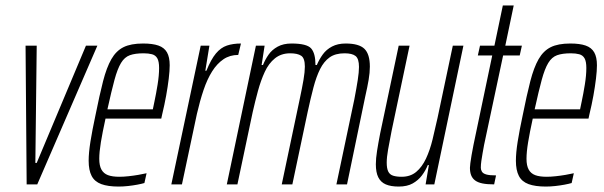

<svg xmlns="http://www.w3.org/2000/svg" viewBox="-20 -678 2222 706"><path d="M78 0 74 -510H115L110 -79H115L296 -510H338L117 0Z M416 8Q377 8 352.5 -1Q328 -10 317 -31Q306 -52 306 -87Q306 -116 312.5 -157Q319 -198 331 -254Q346 -329 359 -379.5Q372 -430 389.5 -460.5Q407 -491 434 -504.5Q461 -518 506 -518Q541 -518 562.5 -510.5Q584 -503 594 -485.5Q604 -468 604 -438Q604 -418 600.5 -389Q597 -360 591 -326.5Q585 -293 576 -256L573 -242H368Q357 -192 351 -155.5Q345 -119 345 -94Q345 -69 353 -54.5Q361 -40 377 -34Q393 -28 419 -28Q434 -28 452.5 -30Q471 -32 488.5 -35Q506 -38 519 -41L511 -5Q501 -2 485 1Q469 4 451 6Q433 8 416 8ZM375 -276H542L548 -305Q554 -333 559.5 -367Q565 -401 565 -428Q565 -452 558.5 -463.5Q552 -475 539 -478.5Q526 -482 508 -482Q477 -482 457.5 -475Q438 -468 425 -446.5Q412 -425 401 -384.5Q390 -344 375 -276Z M610 0 718 -510H750L735 -418H739Q756 -460 774 -481.5Q792 -503 814.5 -510.5Q837 -518 866 -518L856 -476Q825 -476 801.5 -460Q778 -444 760 -415.5Q742 -387 728.5 -347Q715 -307 704 -259L649 0Z M814 0 921 -510H953L942 -439H947Q955 -459 967.5 -477Q980 -495 1001 -506.5Q1022 -518 1052 -518Q1108 -518 1124 -500Q1140 -482 1140 -439H1145Q1154 -460 1167 -478Q1180 -496 1201 -507Q1222 -518 1251 -518Q1300 -518 1320 -498.5Q1340 -479 1340 -433Q1340 -411 1335.5 -384.5Q1331 -358 1323 -323L1256 0H1217L1283 -313Q1291 -355 1295.5 -384Q1300 -413 1300 -432Q1300 -462 1287.5 -472Q1275 -482 1247 -482Q1213 -482 1192 -467Q1171 -452 1157 -424Q1143 -396 1132.5 -356Q1122 -316 1111 -265L1055 0H1016L1082 -313Q1091 -355 1096 -384.5Q1101 -414 1101 -433Q1101 -464 1087.5 -473Q1074 -482 1047 -482Q1014 -482 991 -463.5Q968 -445 953.5 -413.5Q939 -382 928.5 -343.5Q918 -305 909 -265L853 0Z M1446 8Q1417 8 1398.5 0Q1380 -8 1371 -26Q1362 -44 1362 -74Q1362 -95 1366.5 -123.5Q1371 -152 1378 -188L1446 -510H1486L1420 -197Q1412 -156 1407 -128Q1402 -100 1402 -80Q1402 -59 1407.5 -47.5Q1413 -36 1425.5 -32Q1438 -28 1457 -28Q1489 -28 1510.5 -46Q1532 -64 1546.5 -95Q1561 -126 1570.5 -165Q1580 -204 1589 -245L1645 -510H1684L1577 0H1545L1557 -71H1553Q1545 -51 1531.5 -33Q1518 -15 1497.5 -3.5Q1477 8 1446 8Z M1797 0Q1771 0 1754 -3.5Q1737 -7 1727 -14.5Q1717 -22 1712.5 -33.5Q1708 -45 1708 -61Q1708 -66 1709.5 -78Q1711 -90 1714 -107.5Q1717 -125 1721 -145L1790 -474H1737L1745 -510H1798L1829 -658H1869L1838 -510H1899L1891 -474H1830L1760 -145Q1757 -129 1754.5 -114.5Q1752 -100 1750 -86.5Q1748 -73 1748 -61Q1748 -54 1752 -47Q1756 -40 1768 -36.5Q1780 -33 1804 -33Z M1987 8Q1948 8 1923.5 -1Q1899 -10 1888 -31Q1877 -52 1877 -87Q1877 -116 1883.5 -157Q1890 -198 1902 -254Q1917 -329 1930 -379.5Q1943 -430 1960.5 -460.5Q1978 -491 2005 -504.5Q2032 -518 2077 -518Q2112 -518 2133.5 -510.5Q2155 -503 2165 -485.5Q2175 -468 2175 -438Q2175 -418 2171.5 -389Q2168 -360 2162 -326.5Q2156 -293 2147 -256L2144 -242H1939Q1928 -192 1922 -155.5Q1916 -119 1916 -94Q1916 -69 1924 -54.5Q1932 -40 1948 -34Q1964 -28 1990 -28Q2005 -28 2023.5 -30Q2042 -32 2059.5 -35Q2077 -38 2090 -41L2082 -5Q2072 -2 2056 1Q2040 4 2022 6Q2004 8 1987 8ZM1946 -276H2113L2119 -305Q2125 -333 2130.5 -367Q2136 -401 2136 -428Q2136 -452 2129.5 -463.5Q2123 -475 2110 -478.5Q2097 -482 2079 -482Q2048 -482 2028.5 -475Q2009 -468 1996 -446.5Q1983 -425 1972 -384.5Q1961 -344 1946 -276Z"/></svg>

Font: Saira UltraCondensed ExtraLight
Style: Italic
Weight: 250
Width: 1
Italic angle: -12°
Designer: Hector Gatti with collaboration of the Omnibus-Type team
Foundry: Omnibus-Type
Version: Version 1.101